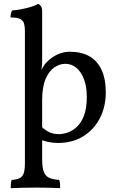

<svg xmlns="http://www.w3.org/2000/svg" viewBox="-20 -737 612 1002"><path d="M36 245Q36 232 37 221Q38 210 41 202Q68 200 83 192.5Q98 185 104 166.5Q110 148 110 115V-575Q110 -598 105.5 -614Q101 -630 85 -638Q69 -646 35 -646Q35 -657 37 -666Q39 -675 44 -683Q59 -683 86.5 -688Q114 -693 140 -700.5Q166 -708 178 -717Q187 -714 193.5 -705Q200 -696 200 -677V-416Q200 -398 198 -385.5Q196 -373 194 -362L200 -306V95Q200 138 209 160.5Q218 183 238 191.5Q258 200 289 202Q292 210 293 221Q294 232 294 245Q278 244 258 243.5Q238 243 215 242.5Q192 242 168 242Q133 242 94.5 243Q56 244 36 245ZM283 9Q254 9 233 4Q212 -1 186 -9V-86Q206 -65 229.5 -51Q253 -37 288 -37Q309 -37 333.5 -45.5Q358 -54 381 -75Q404 -96 418.5 -134Q433 -172 433 -232Q433 -284 418.5 -323Q404 -362 378.5 -383Q353 -404 321 -404Q292 -404 264 -385.5Q236 -367 218 -325Q200 -283 200 -213L171 -319Q184 -351 193.5 -368Q203 -385 208 -393Q217 -408 236.5 -425Q256 -442 284 -454.5Q312 -467 345 -467Q404 -467 445.5 -444Q487 -421 509.5 -373.5Q532 -326 532 -254Q532 -180 501 -120Q470 -60 414 -25.5Q358 9 283 9Z"/></svg>

Font: Vollkorn
Style: Regular
Weight: 400
Designer: Friedrich Althausen
Foundry: Friedrich Althausen
Version: Version 4.104